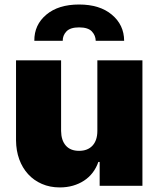

<svg xmlns="http://www.w3.org/2000/svg" viewBox="-20 -808 689 835"><path d="M49.7 -545.5H245.7V-238.6Q246.1 -197.8 266.2 -174.9Q286.2 -152 323.9 -152Q361.5 -152 382.5 -174.9Q403.4 -197.8 403.4 -238.6V-545.5H599.4V0H413.4V-103.7H407.7Q398.8 -77.8 383 -57.2Q367.2 -36.6 345.5 -22.4Q323.9 -8.2 297.2 -0.5Q270.6 7.1 240.1 7.1Q197.1 7.1 162.1 -8.2Q127.1 -23.4 102.3 -50.6Q77.4 -77.8 63.7 -115.2Q50.1 -152.7 49.7 -197.4ZM181.5 -744.3Q234 -788.4 323.9 -788.4Q413.7 -788.4 466.3 -744.3Q519.5 -699.9 519.9 -630.7H396.3Q396 -642 392 -652Q388.1 -661.9 379.6 -671.2Q362.9 -688.9 323.9 -688.9Q285.5 -688.9 268.8 -671.2Q252.5 -653.8 252.8 -630.7H129.3Q128.6 -699.9 181.5 -744.3Z"/></svg>

Font: Inter P Black
Style: Regular
Weight: 900
Designer: Rasmus Andersson
Foundry: rsms
Version: Version 3.018;git-588b23468